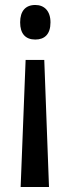

<svg xmlns="http://www.w3.org/2000/svg" viewBox="-20 -565 281 772"><path d="M183 -475C183 -521 158 -545 122 -545C82 -545 61 -520 61 -475C61 -430 82 -406 122 -406C159 -406 183 -427 183 -475ZM83 -324 63 187H177L158 -324Z"/></svg>

Font: Noto Sans Myanmar ExtraCondensed Medium
Style: Regular
Weight: 500
Width: 2
Designer: Monotype Design Team
Foundry: Monotype Imaging Inc.
Version: Version 2.107